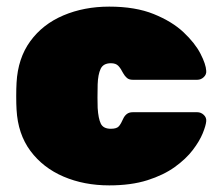

<svg xmlns="http://www.w3.org/2000/svg" viewBox="-20 -550 662 580"><path d="M310 10Q234 10 172 -16.5Q110 -43 72 -94Q34 -145 30 -219Q29 -235 29 -259Q29 -283 30 -300Q34 -374 71.5 -425.5Q109 -477 171.5 -503.5Q234 -530 310 -530Q389 -530 444.5 -507.5Q500 -485 534.5 -452.5Q569 -420 585.5 -388Q602 -356 603 -336Q604 -325 595.5 -317Q587 -309 576 -309H381Q370 -309 363.5 -314.5Q357 -320 352 -329Q345 -343 337.5 -351Q330 -359 315 -359Q292 -359 284 -342Q276 -325 275 -295Q274 -252 275 -224Q277 -192 284.5 -176.5Q292 -161 315 -161Q333 -161 339.5 -169Q346 -177 352 -191Q356 -200 363 -205.5Q370 -211 381 -211H576Q587 -211 595.5 -203Q604 -195 603 -184Q602 -171 592.5 -147.5Q583 -124 562.5 -97Q542 -70 508 -45.5Q474 -21 425 -5.5Q376 10 310 10Z"/></svg>

Font: Rubik Black
Style: Regular
Weight: 900
Designer: Hubert and Fischer
Foundry: Hubert and Fischer
Version: Version 2.300;gftools[0.9.30]